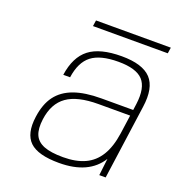

<svg xmlns="http://www.w3.org/2000/svg" viewBox="-117 -713 762 820"><g transform="rotate(20 264.5 -303.0)"><path d="M429 -77Q375 10 240 10Q144 10 106.5 -26Q69 -62 80 -141Q88 -201 115.5 -238Q143 -275 192.5 -293Q242 -311 317 -311H461L465 -340Q475 -416 444 -449.5Q413 -483 332 -483Q250 -483 210 -452Q170 -421 160 -350H129Q141 -434 190 -472Q239 -510 337 -510Q432 -510 470.5 -469Q509 -428 496 -338L449 0H420ZM457 -284H313Q218 -284 170 -250Q122 -216 112 -142Q106 -97 117.5 -70.5Q129 -44 160.5 -31.5Q192 -19 248 -19Q306 -19 346.5 -37.5Q387 -56 411.5 -96Q436 -136 445 -199ZM177 -589 181 -616H521L517 -589Z"/></g></svg>

Font: Fivo Sans Thin
Style: Regular
Weight: 250
Foundry: Alexander Slobzheninov
Version: 1.0